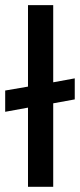

<svg xmlns="http://www.w3.org/2000/svg" viewBox="-20 -720 308 740"><path d="M0 -371.1 87.9 -386.2V-700.2H185.1V-402.8L268.1 -418V-336.9L185.1 -321.8V0H87.9V-305.2L0 -289.1Z"/></svg>

Font: Overused Grotesk Medium
Style: Regular
Weight: 500
Version: Version 0.002